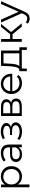

<svg xmlns="http://www.w3.org/2000/svg" viewBox="2024 -2596 770 4859"><g transform="rotate(-90 2409.5 -166.0)"><path d="M372 5Q309 5 257 -22Q205 -49 172 -100V194H101V-526H169V-422Q201 -475 254 -502.5Q307 -530 372 -530Q447 -530 506.5 -496.5Q566 -463 600 -402.5Q634 -342 634 -263Q634 -183 600 -123Q566 -63 506.5 -29Q447 5 372 5ZM367 -58Q423 -58 467 -83.5Q511 -109 537 -155Q563 -201 563 -263Q563 -324 537 -370Q511 -416 467 -442Q423 -468 367 -468Q311 -468 266.5 -442Q222 -416 196.5 -370Q171 -324 171 -263Q171 -201 196.5 -155Q222 -109 266.5 -83.5Q311 -58 367 -58Z M1113 0V-82Q1089 -42 1043 -18.5Q997 5 932 5Q843 5 791.5 -37.5Q740 -80 740 -148Q740 -188 759.5 -222Q779 -256 823.5 -276.5Q868 -297 943 -297H1110V-329Q1110 -396 1072.5 -432Q1035 -468 961 -468Q910 -468 864 -451Q818 -434 786 -406L754 -459Q794 -493 850 -511.5Q906 -530 968 -530Q1070 -530 1125.5 -479Q1181 -428 1181 -326V0ZM1110 -158V-244H945Q869 -244 839.5 -217Q810 -190 810 -150Q810 -105 845 -78Q880 -51 943 -51Q1003 -51 1046 -78.5Q1089 -106 1110 -158Z M1511 6Q1454 6 1398 -10Q1342 -26 1299 -59L1322 -112Q1360 -84 1410 -69.5Q1460 -55 1509 -55Q1582 -56 1626 -84.5Q1670 -113 1670 -157Q1670 -199 1632 -222.5Q1594 -246 1528 -246H1423V-298H1523Q1582 -298 1618.5 -320Q1655 -342 1655 -382Q1655 -424 1612 -447Q1569 -470 1505 -470Q1465 -470 1423.5 -459Q1382 -448 1341 -427L1321 -482Q1411 -530 1504 -531Q1566 -533 1617 -516Q1668 -499 1698 -467Q1728 -435 1728 -392Q1728 -350 1700 -319.5Q1672 -289 1626 -274Q1682 -261 1712.5 -229.5Q1743 -198 1743 -152Q1743 -105 1712 -69Q1681 -33 1628.5 -13.5Q1576 6 1511 6Z M1904 0V-526H2136Q2225 -526 2276.5 -491Q2328 -456 2328 -391Q2328 -346 2304 -316Q2280 -286 2238 -272Q2346 -248 2346 -143Q2346 -75 2296 -37.5Q2246 0 2143 0ZM1973 -56H2140Q2206 -56 2241 -78Q2276 -100 2276 -147Q2276 -194 2245 -216.5Q2214 -239 2147 -239H1973ZM1973 -292H2131Q2192 -292 2224.5 -315Q2257 -338 2257 -382Q2257 -426 2224.5 -448Q2192 -470 2131 -470H1973Z M2737 5Q2655 5 2593 -29.5Q2531 -64 2496 -124.5Q2461 -185 2461 -263Q2461 -341 2494.5 -401.5Q2528 -462 2586 -496Q2644 -530 2718 -530Q2792 -530 2849.5 -496.5Q2907 -463 2940 -402.5Q2973 -342 2973 -263Q2973 -258 2972.5 -252.5Q2972 -247 2972 -241H2531Q2535 -187 2562.5 -145.5Q2590 -104 2635.5 -81Q2681 -58 2739 -58Q2787 -58 2828.5 -75Q2870 -92 2900 -127L2940 -81Q2904 -39 2852 -17Q2800 5 2737 5ZM2532 -294H2905Q2901 -346 2876 -385Q2851 -424 2810 -446.5Q2769 -469 2718 -469Q2667 -469 2626.5 -447Q2586 -425 2561 -385.5Q2536 -346 2532 -294Z M3038 127V-62H3068Q3097 -64 3115 -89Q3133 -114 3143 -154.5Q3153 -195 3158 -246Q3163 -297 3166 -350L3173 -526H3561V-62H3643V127H3576V0H3105V127ZM3490 -62V-463H3237L3231 -346Q3229 -286 3223 -228.5Q3217 -171 3203 -127Q3189 -83 3163 -62Z M4166 0 3972 -234H3852V0H3781V-526H3852V-295H3973L4158 -526H4235L4028 -271L4250 0Z M4371 199Q4334 199 4300.5 187Q4267 175 4243 151L4276 98Q4316 138 4372 138Q4407 138 4432.5 118.5Q4458 99 4481 50L4504 -1L4269 -526H4343L4541 -79L4739 -526H4809L4546 63Q4513 141 4470 170Q4427 199 4371 199Z"/></g></svg>

Font: Montserrat
Style: Regular
Weight: 400
Designer: Julieta Ulanovsky
Foundry: Julieta Ulanovsky
Version: Version 9.000; ttfautohint (v1.8.4.7-5d5b)